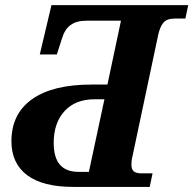

<svg xmlns="http://www.w3.org/2000/svg" viewBox="-20 -734 759 754"><path d="M268.1 0Q147.5 0 86.2 -46.4Q24.9 -92.8 24.9 -179.2Q24.9 -287.1 106 -344.5Q187 -401.9 338.9 -401.9H401.9L455.1 -652.8H320.8Q280.3 -652.8 257.1 -635.7Q233.9 -618.7 223.1 -582L203.1 -520H136.2L182.1 -713.9H719.2L708 -661.1H666Q635.3 -661.1 621.6 -644.8Q607.9 -628.4 601.1 -596.2L500 -119.1Q497.6 -109.9 496.8 -102.1Q496.1 -94.2 496.1 -87.9Q496.1 -69.3 505.1 -61.3Q514.2 -53.2 537.1 -53.2H579.1L567.9 0ZM329.1 -59.1 390.1 -344.2H352.1Q275.9 -344.2 233.4 -297.6Q190.9 -251 190.9 -172.9Q190.9 -115.2 215.3 -87.2Q239.7 -59.1 288.1 -59.1Z"/></svg>

Font: Droid Serif
Style: Bold Italic
Weight: 700
Italic angle: -12°
Designer: Monotype Design team
Foundry: Monotype Imaging Inc.
Version: Version 1.03